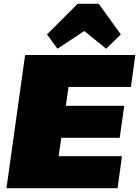

<svg xmlns="http://www.w3.org/2000/svg" viewBox="-20 -989 731 1009"><path d="M288 -168H621L598 0H14L112 -700H691L668 -532H340L326 -433H633L609 -265H302ZM227 -808 388 -969H499L615 -808L538 -733L423 -826L282 -733Z"/></svg>

Font: Pathway Extreme 8pt Thin 12pt Black
Style: Italic
Weight: 900
Italic angle: -8°
Version: Version 1.001;gftools[0.9.26]